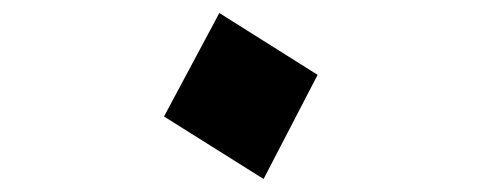

<svg xmlns="http://www.w3.org/2000/svg" viewBox="-20 -448 740 295"><path d="M385 -173 468 -333 317 -428 232 -269Z"/></svg>

Font: Kawkab Mono
Style: Bold
Weight: 700
Monospace: yes
Designer: Abdullah Arif
Foundry: Abdullah Arif
Version: Version 1.000;PS 000.500;hotconv 1.0.88;makeotf.lib2.5.64775